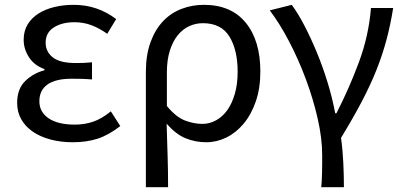

<svg xmlns="http://www.w3.org/2000/svg" viewBox="-20 -576 1670 795"><path d="M281 13Q231 13 188.5 1.5Q146 -10 115.5 -31Q85 -52 68 -82Q51 -112 51 -150Q51 -208 84.5 -240.5Q118 -273 164 -285V-290Q122 -305 100 -339Q78 -373 78 -411Q78 -448 94.5 -475Q111 -502 139.5 -520Q168 -538 205.5 -547Q243 -556 285 -556Q335 -556 379 -541Q423 -526 461 -497L424 -436Q392 -459 359 -471.5Q326 -484 288 -484Q237 -484 203 -462.5Q169 -441 169 -399Q169 -362 198.5 -338.5Q228 -315 294 -315Q310 -315 325.5 -315.5Q341 -316 361 -318V-247Q337 -249 317 -249.5Q297 -250 277 -250Q210 -250 176.5 -226Q143 -202 143 -157Q143 -112 181.5 -86Q220 -60 290 -60Q330 -60 365.5 -72Q401 -84 439 -115L478 -54Q429 -16 383.5 -1.5Q338 13 281 13Z M584 -278Q584 -348 603 -400.5Q622 -453 654.5 -487.5Q687 -522 731 -539Q775 -556 824 -556Q937 -556 997.5 -482Q1058 -408 1058 -280Q1058 -210 1039 -155.5Q1020 -101 988.5 -63.5Q957 -26 917 -6.5Q877 13 834 13Q789 13 748.5 -3.5Q708 -20 670 -64Q671 -27 672 5.5Q673 38 674 69Q675 100 675.5 131.5Q676 163 676 199H584ZM818 -63Q848 -63 875 -78Q902 -93 921.5 -120.5Q941 -148 952.5 -188Q964 -228 964 -279Q964 -369 930 -424.5Q896 -480 820 -480Q790 -480 763 -467.5Q736 -455 715.5 -429.5Q695 -404 683 -365.5Q671 -327 671 -276V-137Q709 -91 746 -77Q783 -63 818 -63Z M1310 199Q1312 181 1312.5 166Q1313 151 1313.5 136.5Q1314 122 1314 105Q1314 88 1314 65Q1314 -3 1295.5 -84.5Q1277 -166 1246.5 -248Q1216 -330 1177 -404.5Q1138 -479 1097 -533L1188 -556Q1214 -521 1240.5 -470Q1267 -419 1291.5 -360Q1316 -301 1336 -236Q1356 -171 1368 -107H1373Q1426 -210 1466.5 -319.5Q1507 -429 1516 -543H1608Q1597 -474 1580.5 -412Q1564 -350 1539 -287Q1514 -224 1478 -155.5Q1442 -87 1392 -5Q1399 44 1401.5 98Q1404 152 1404 199Z"/></svg>

Font: Kinto Sans
Style: Regular
Weight: 400
Designer: Authors: Ryoko NISHIZUKA  (kana & ideographs); Paul D. Hunt (Latin, Greek & Cyrillic); Wenlong ZHANG  (bopomofo); Sandol
Foundry: Adobe Systems Incorporated, ookami Inc.
Version: Version 0.001